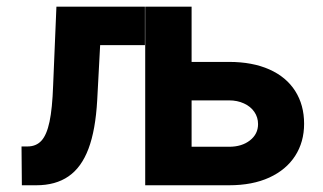

<svg xmlns="http://www.w3.org/2000/svg" viewBox="-20 -550 959 570"><path d="M43.9 -115.2H61.5Q87.4 -115.2 103 -132.3Q118.7 -149.4 127 -188.5Q135.3 -227.5 137.7 -295.9L147.5 -530.3H410.2V-416H277.3L268.6 -252.9Q263.7 -164.1 242.7 -108.4Q221.7 -52.7 183.3 -26.4Q145 0 87.9 0H44.9ZM882.8 -182.6Q882.8 -128.4 856.2 -87.2Q829.6 -45.9 779.5 -22.9Q729.5 0 660.2 0H411.1V-530.3H548.8V-366.2H660.2Q729.5 -366.2 779.8 -343.8Q830.1 -321.3 856.4 -279.8Q882.8 -238.3 882.8 -182.6ZM660.2 -114.3Q697.8 -114.3 721.9 -133.1Q746.1 -151.9 746.1 -181.6Q746.1 -201.7 735.1 -217.8Q724.1 -233.9 704.3 -242.9Q684.6 -252 660.2 -252H548.8V-114.3Z"/></svg>

Font: Pretendard Std
Style: Bold
Weight: 700
Designer: Base glyphs from Inter by Rasmus Andersson; Hangeul glyphs from Noto Sans CJK(Source Han Sans) by Jang Soo-young and Kan
Foundry: Kil Hyung-jin
Version: Version 1.309